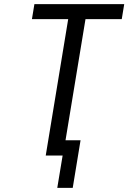

<svg xmlns="http://www.w3.org/2000/svg" viewBox="-20 -755 640 932"><path d="M258 157 284 0H202L311 -662H135L147 -735H583L571 -662H395L298 -74H371L333 157Z"/></svg>

Font: Iosevka Extended
Style: Italic
Weight: 400
Width: 7
Italic angle: -9°
Monospace: yes
Designer: Belleve Invis
Foundry: Belleve Invis
Version: Version 32.5.0; ttfautohint (v1.8.4)